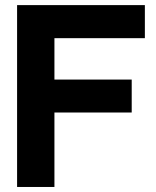

<svg xmlns="http://www.w3.org/2000/svg" viewBox="-20 -743 620 763"><path d="M196.3 -295.9V0H47.9V-722.7H555.7V-591.3H196.3V-426.8H503.4V-295.9Z"/></svg>

Font: Giphurs
Style: Bold
Weight: 700
Version: Version 0.920; ttfautohint (v1.8.4.7-5d5b)